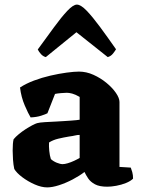

<svg xmlns="http://www.w3.org/2000/svg" viewBox="-20 -811 614 834"><path d="M185 3Q160 3 130.5 -10Q101 -23 76.5 -41.5Q52 -60 42 -77Q38 -95 36.5 -117.5Q35 -140 35 -157Q35 -173 36 -185.5Q37 -198 39 -206Q48 -217 62 -228.5Q76 -240 91.5 -250Q107 -260 120.5 -267Q134 -274 141 -276Q151 -279 175.5 -280.5Q200 -282 223 -283Q241 -284 257 -285Q273 -286 287 -287Q301 -288 311 -289Q321 -290 326 -291V-390Q307 -401 293.5 -404.5Q280 -408 270 -408Q261 -408 244.5 -406.5Q228 -405 219 -403L186 -319Q179 -315 159 -308.5Q139 -302 113 -301Q103 -317 87.5 -353Q72 -389 67 -431Q93 -448 127.5 -461Q162 -474 199 -482.5Q236 -491 269 -495.5Q302 -500 323 -500Q355 -500 386 -486Q417 -472 442.5 -451Q468 -430 483.5 -407.5Q499 -385 499 -368V-86L548 -83Q551 -76 554.5 -63.5Q558 -51 558 -35Q547 -24 527 -16Q507 -8 485 -4Q463 0 446 0Q412 0 392.5 -10.5Q373 -21 363 -36Q353 -51 347 -64Q325 -47 295.5 -31.5Q266 -16 236.5 -6.5Q207 3 185 3ZM252 -98Q261 -98 274.5 -102Q288 -106 302 -112.5Q316 -119 326 -125V-225Q316 -225 306 -222.5Q296 -220 280 -218Q256 -214 233 -208.5Q210 -203 193 -192Q192 -176 194 -155.5Q196 -135 201 -120Q212 -110 227 -104Q242 -98 252 -98ZM179 -563Q167 -566 158 -576Q149 -586 144 -596Q182 -648 214.5 -692.5Q247 -737 272.5 -764Q298 -791 314 -791Q331 -791 356.5 -764.5Q382 -738 414.5 -694Q447 -650 484 -597Q480 -590 471 -578.5Q462 -567 448 -563L312 -671Z"/></svg>

Font: Texturina Medium 12pt Black
Style: Regular
Weight: 900
Version: Version 1.002